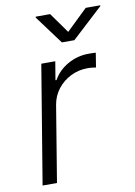

<svg xmlns="http://www.w3.org/2000/svg" viewBox="-86 -817 611 872"><g transform="rotate(-10 219.5 -380.5)"><path d="M38.6 0 128.9 -545.9H193.4L179.2 -460.9H184.1Q207.5 -502.9 252.2 -528.1Q296.9 -553.2 348.1 -553.2Q356 -553.2 365.2 -553Q374.5 -552.7 381.3 -552.2L370.6 -485.8Q365.7 -486.8 355 -488Q344.2 -489.3 332 -489.3Q290 -489.3 253.9 -471.2Q217.8 -453.1 193.6 -421.9Q169.4 -390.6 162.6 -350.1L105 0ZM207.5 -760.7 274.4 -667 371.6 -760.7H439L438 -756.8L295.4 -625H237.8L140.1 -756.8L141.1 -760.7Z"/></g></svg>

Font: Inter Light
Style: Italic
Weight: 300
Italic angle: -9.3988°
Designer: Rasmus Andersson
Foundry: rsms
Version: Version 4.001;git-66647c0bb